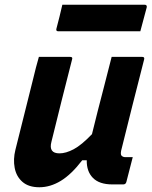

<svg xmlns="http://www.w3.org/2000/svg" viewBox="-20 -778 640 810"><path d="M144 -538H276Q288 -538 284 -527Q262 -440 240 -353.5Q218 -267 197 -180Q184 -131 231 -131Q258 -131 291 -148.5Q324 -166 368 -212Q380 -261 392 -308.5Q404 -356 418.5 -411Q433 -466 451 -538H580Q591 -538 588 -527Q563 -430 537.5 -328.5Q512 -227 491 -142Q488 -126 493 -121Q499 -115 509 -115H540L513 -10Q510 0 500 0H454Q399 0 372 -27.5Q345 -55 346 -102H327Q281 -42 236.5 -15Q192 12 146 12Q101 12 75 -10.5Q49 -33 42 -69.5Q35 -106 45 -146Q63 -220 82 -294Q101 -368 119 -442Q125 -468 131.5 -492.5Q138 -517 144 -538ZM243 -758H590Q601 -758 599 -747Q592 -721 585.5 -696.5Q579 -672 572 -646H226Q215 -646 218 -657Q225 -683 231 -707.5Q237 -732 243 -758Z"/></svg>

Font: Recursive Mn Lnr St
Style: Bold Italic
Weight: 700
Italic angle: -15°
Monospace: yes
Version: Version 1.079;hotconv 1.0.112;makeotfexe 2.5.65598; ttfautoh